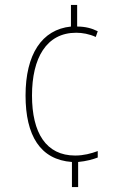

<svg xmlns="http://www.w3.org/2000/svg" viewBox="-20 -744 499 774"><path d="M291 -637V-724H266V-637C148 -625 83 -524 83 -359C83 -198 142 -100 270 -91V10H295V-91C328 -94 356 -102 374 -109V-135C347 -125 317 -117 283 -117C166 -117 109 -208 109 -359C109 -510 167 -612 287 -612C312 -612 340 -607 366 -595L374 -618C350 -630 324 -637 291 -637Z"/></svg>

Font: Noto Sans Ethiopic Condensed Thin
Style: Regular
Weight: 100
Width: 3
Designer: Monotype Design Team
Foundry: Monotype Imaging Inc.
Version: Version 2.102